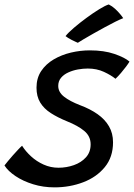

<svg xmlns="http://www.w3.org/2000/svg" viewBox="-57 -780 588 841"><path d="M181.6 40.7Q131.9 40.7 87.9 27Q43.8 13.4 10.9 -8.7Q-22 -30.7 -37.4 -55.3Q-32.2 -62.1 -22.5 -73.9Q-12.7 -85.7 -1 -99.1Q10.8 -112.5 21.7 -124Q32.6 -135.6 39.7 -141.6Q54.9 -117.4 79 -95.2Q103.1 -73 133.9 -59.2Q164.7 -45.3 199.1 -45.3Q234.3 -45.3 266.6 -56.7Q298.9 -68.1 319.4 -90.8Q340 -113.5 340 -147.7Q340 -183.3 312.1 -206.5Q284.2 -229.7 235.9 -248.9Q195.2 -265.5 165.4 -284.8Q135.5 -304 119.2 -330.8Q102.9 -357.6 102.9 -395.8Q102.9 -438 123.4 -468.8Q144 -499.6 178.3 -519.8Q212.6 -539.9 253.8 -549.7Q294.9 -559.4 336.4 -559.4Q398.5 -559.4 443.8 -543.9Q489.1 -528.4 510.2 -510.3Q505.5 -502 495.3 -488.3Q485.1 -474.7 473 -460.5Q460.9 -446.2 448.9 -434.9Q429.4 -450.8 398 -465.3Q366.6 -479.8 327.3 -479.8Q306.8 -479.8 284.3 -475.8Q261.8 -471.7 242.2 -462.7Q222.5 -453.8 210.3 -439.2Q198.1 -424.6 198.1 -403.7Q198.1 -376.5 223.4 -356.6Q248.6 -336.7 293.4 -319.4Q338.2 -302.7 370.6 -279.8Q403 -256.9 420.5 -226.5Q438.1 -196.1 438.1 -156.8Q438.1 -91.8 402 -47.9Q366 -4 307.5 18.3Q249 40.7 181.6 40.7ZM419.3 -760.5Q434.4 -753.1 447.2 -741.3Q459.9 -729.6 469.3 -718.2Q478.7 -706.9 482.7 -700.4Q469.6 -695.5 447.9 -684.7Q426.2 -673.9 401 -660.1Q375.9 -646.3 351.8 -632.8Q327.8 -619.2 309.6 -608.4Q291.3 -597.6 283.9 -592.6Q280.7 -593.9 273.1 -597.4Q265.5 -600.8 256.9 -605.2Q248.2 -609.7 240.8 -614.3Q233.3 -618.9 230 -621.9Q242 -637 267.2 -658.6Q292.3 -680.1 321.9 -701.8Q351.5 -723.6 378 -739.8Q404.5 -756 419.3 -760.5Z"/></svg>

Font: Grandstander Thin
Style: Italic
Weight: 100
Italic angle: -15°
Designer: Tyler Finck
Foundry: Etcetera Type Co
Version: Version 1.200